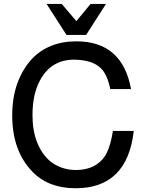

<svg xmlns="http://www.w3.org/2000/svg" viewBox="-20 -956 762 998"><path d="M553.2 -493.2Q537.1 -571.3 502.9 -602.5Q480.5 -624 446.5 -634.5Q412.6 -645 366.2 -646Q244.6 -646 187.5 -537.1Q148.9 -466.3 148.9 -356.9Q148.9 -277.3 172.6 -217Q196.3 -156.7 239.7 -118.7Q267.6 -96.2 301.8 -84.2Q335.9 -72.3 374 -72.3Q476.6 -72.3 525.4 -144.5Q527.8 -147.5 529.5 -150.6Q531.2 -153.8 533.2 -157.7Q555.2 -200.2 566.9 -275.4H675.3Q641.6 22.5 373 22.5Q231.9 22.5 148.9 -63Q43.5 -171.4 43.5 -356Q43.5 -446.8 69.3 -520.3Q95.2 -593.8 145 -648.9Q186.5 -693.4 245.1 -717.3Q303.7 -741.2 377 -741.2Q615.7 -741.2 661.1 -493.2ZM427.7 -774.4H325.7L222.2 -935.5H300.8L377 -846.2L450.7 -935.5H530.8Z"/></svg>

Font: SolaimanLipi
Style: Bold
Weight: 700
Designer: Solaiman Karim
Foundry: Al Mamun Sumon
Version: Version 2.000